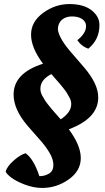

<svg xmlns="http://www.w3.org/2000/svg" viewBox="-20 -754 519 946"><path d="M464 -274C464 -318 441.3 -366.7 396 -420L340 -485C293.3 -537 268.3 -578.7 265 -610C265.7 -630 272.3 -645.5 285 -656.5C297.7 -667.5 314.3 -673 335 -673C355.7 -673 372.3 -668.7 385 -660C397.7 -651.3 404 -639.7 404 -625C404 -601.7 389.7 -578.7 361 -556C367.7 -546 375.5 -537.5 384.5 -530.5C393.5 -523.5 403.7 -518 415 -514C451.7 -544 470 -583 470 -631C470 -659 457 -683.2 431 -703.5C405 -723.8 368.7 -734 322 -734C275.3 -734 232.2 -719.5 192.5 -690.5C152.8 -661.5 133 -625.7 133 -583C133 -540.3 152.7 -492.7 192 -440C95.3 -409.3 47 -358.7 47 -288C47 -239.3 70 -188 116 -134L174 -68C193.3 -46.7 209.7 -25 223 -3C236.3 19 243 39.7 243 59C243 78.3 236 92.3 222 101C208 109.7 192 114 174 114C155.3 57.3 132.7 19.7 106 1C88 6.3 68.5 18.3 47.5 37C26.5 55.7 13.3 73.3 8 90C8.7 96.7 17 106.3 33 119C49 131.7 71.7 143.7 101 155C130.3 166.3 159.3 172 188 172C235.3 172 278.8 158 318.5 130C358.2 102 378 67 378 25C378 -17 358.3 -64.3 319 -117C415.7 -153 464 -205.3 464 -274ZM331 -241C331 -213.7 313.7 -188.7 279 -166L258 -190L236.5 -214.5L219 -236C211 -246 205.3 -253.7 202 -259C198.7 -264.3 194 -272.3 188 -283C182 -293.7 179 -305 179 -317C179 -346.3 197 -370.3 233 -389L253.5 -365.5L274.5 -341.5L292 -320C300 -310 305.5 -302.5 308.5 -297.5L322 -274C328 -263.3 331 -252.3 331 -241Z"/></svg>

Font: Oleo Script
Style: Regular
Weight: 400
Designer: Soytutype
Foundry: Soytutype
Version: Version 1.002